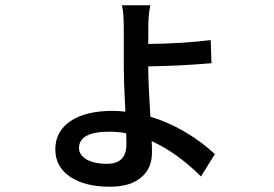

<svg xmlns="http://www.w3.org/2000/svg" viewBox="-20 -645 1040 729"><path d="M459 -139Q429 -145 396 -145Q280 -145 280 -83Q280 -57 308 -40Q337 -23 386 -23Q460 -23 460 -97Q460 -124 459 -139ZM543 -379Q543 -330 551 -202Q685 -161 796 -60L743 25Q653 -65 556 -109Q557 -92 557 -66Q557 -9 521 24Q480 64 397 64Q305 64 249 28Q190 -10 190 -78Q190 -145 246 -184Q304 -224 407 -224Q432 -224 456 -221Q450 -337 450 -386V-536Q450 -597 443 -625H551Q543 -591 543 -537V-478Q683 -480 780 -493L783 -405Q668 -395 543 -393Z"/></svg>

Font: Noto Sans S Chinese Medium
Style: Regular
Weight: 500
Designer: Ryoko NISHIZUKA  (kana & ideographs); Paul D. Hunt (Latin, Greek & Cyrillic); Wenlong ZHANG  (bopomofo); Sandoll Communi
Foundry: Adobe Systems Incorporated
Version: Version 1.000;PS 1;hotconv 1.0.78;makeotf.lib2.5.61930